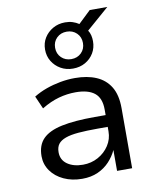

<svg xmlns="http://www.w3.org/2000/svg" viewBox="-92 -900 784 978"><g transform="rotate(-10 300.5 -411.0)"><path d="M254 9Q201 9 159 -10.5Q117 -30 93 -64Q69 -98 69 -140Q69 -197 101 -229.5Q133 -262 199.5 -276Q266 -290 370 -290H441V-229H374Q316 -229 275 -225.5Q234 -222 208 -212.5Q182 -203 170 -187Q158 -171 158 -145Q158 -105 189.5 -83Q221 -61 270 -61Q313 -61 348.5 -80.5Q384 -100 405.5 -133Q427 -166 427 -206V-319Q427 -378 394 -404.5Q361 -431 296 -431Q252 -431 208.5 -419Q165 -407 119 -379L90 -445Q121 -464 156 -476.5Q191 -489 229 -496Q267 -503 305 -503Q369 -503 415.5 -483Q462 -463 487.5 -421Q513 -379 513 -311V0H435V-108Q421 -77 396 -50Q371 -23 335.5 -7Q300 9 254 9ZM305 -552Q270 -552 242 -568Q214 -584 197.5 -611Q181 -638 181 -672Q181 -706 197.5 -732.5Q214 -759 242 -775Q270 -791 305 -791Q326 -791 343.5 -785.5Q361 -780 376 -770L440 -831H531L414 -729Q422 -717 425.5 -702.5Q429 -688 429 -672Q429 -638 413 -611Q397 -584 369 -568Q341 -552 305 -552ZM305 -601Q336 -601 356.5 -621Q377 -641 377 -672Q377 -703 356.5 -723Q336 -743 305 -743Q274 -743 253.5 -723Q233 -703 233 -672Q233 -641 253.5 -621Q274 -601 305 -601Z"/></g></svg>

Font: Nunito Sans 8pt
Style: Regular
Weight: 400
Version: Version 3.101;gftools[0.9.27]